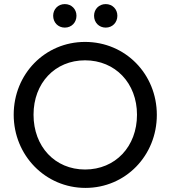

<svg xmlns="http://www.w3.org/2000/svg" viewBox="-20 -909 834 939"><path d="M297 -774C330 -774 354 -799 354 -832C354 -864 330 -889 297 -889C264 -889 240 -864 240 -832C240 -799 264 -774 297 -774ZM497 -774C530 -774 554 -799 554 -832C554 -864 530 -889 497 -889C464 -889 440 -864 440 -832C440 -799 464 -774 497 -774ZM398 10C594 10 747 -148 747 -347C747 -547 593 -704 396 -704C200 -704 47 -547 47 -348C47 -149 202 10 398 10ZM396 -80C249 -80 144 -192 144 -348C144 -503 249 -614 396 -614C544 -614 650 -502 650 -348C650 -192 544 -80 396 -80Z"/></svg>

Font: Outfit
Style: Regular
Weight: 400
Designer: Rodrigo Fuenzalida
Foundry: fragTYPE
Version: Version 1.100;gftools[0.9.27]